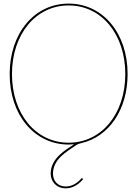

<svg xmlns="http://www.w3.org/2000/svg" viewBox="-20 -782 745 1042"><path d="M352.5 -7.5C174 -7.5 45 -164 45 -380C45 -596 174 -752.5 352.5 -752.5C531 -752.5 660 -596 660 -380C660 -164 531 -7.5 352.5 -7.5ZM352.5 2.5C362.5 2.5 372.5 2 382 1C339 30.5 255 74.5 255 161C255.5 201.5 284 240 337 240C366 240 398.5 227.5 428.5 193.5C431.5 190 429 187 428.5 186.5C428 186 424 183.5 421 187C393 219 363 230 337 230C290 230 268 196.5 267.5 161C267.5 81 343 41 387 10C398.5 2 405.5 -1.5 422 -5.5C571 -40 672.5 -186.5 672.5 -380C672.5 -602 538 -762.5 352.5 -762.5C167 -762.5 32.5 -602 32.5 -380C32.5 -158 167 2.5 352.5 2.5Z"/></svg>

Font: Znikomit
Style: Regular
Weight: 100
Designer: gluk
Foundry: gluk
Version: Version 0.55